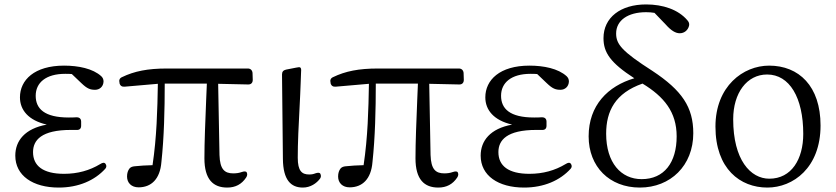

<svg xmlns="http://www.w3.org/2000/svg" viewBox="-20 -828 3769 866"><path d="M245 18C334 18 407 -14 455 -67C461 -74 461 -82 456 -89C451 -96 443 -95 432 -88C384 -59 330 -44 269 -44C174 -44 129 -80 129 -142C129 -196 167 -242 300 -242C307 -242 314 -242 325 -242C339 -241 346 -248 346 -261V-279C346 -292 339 -299 325 -299C312 -298 301 -298 290 -298C180 -298 141 -338 141 -396C141 -455 187 -495 274 -495C284 -495 295 -495 304 -494L347 -453C373 -428 387 -423 409 -423C429 -423 446 -437 447 -460C447 -470 444 -477 437 -484C399 -519 333 -532 269 -532C135 -532 70 -467 70 -389C70 -332 108 -285 191 -266C92 -248 49 -193 49 -126C49 -36 128 18 245 18Z M605 17C662 17 702 -20 708 -97C720 -208 723 -333 723 -451H913L910 -380C906 -280 902 -187 902 -114C902 -18 942 18 1005 18C1042 18 1070 3 1090 -27C1096 -36 1096 -43 1093 -50C1090 -56 1082 -56 1070 -52C1059 -48 1047 -46 1032 -46C993 -46 972 -64 970 -129L964 -450L1100 -447C1113 -447 1120 -455 1120 -468L1119 -499C1118 -511 1110 -519 1098 -519H733C646 -519 586 -507 530 -480C519 -475 516 -466 519 -455V-453C522 -441 530 -436 542 -437L692 -450C690 -333 687 -210 668 -83C638 -82 612 -81 587 -78C578 -77 570 -75 564 -68C557 -59 553 -47 553 -32C553 -3 573 17 605 17Z M1346 18C1380 18 1408 -1 1424 -23C1429 -31 1428 -37 1425 -44C1422 -50 1414 -50 1402 -46C1395 -43 1386 -41 1375 -41C1342 -41 1323 -56 1323 -117C1323 -180 1326 -250 1334 -401C1335 -432 1337 -466 1338 -504C1339 -515 1338 -520 1335 -523C1332 -526 1326 -525 1316 -523L1270 -514C1258 -511 1252 -505 1252 -492L1256 -111C1257 -16 1292 18 1346 18Z M1557 17C1614 17 1654 -20 1660 -97C1672 -208 1675 -333 1675 -451H1865L1862 -380C1858 -280 1854 -187 1854 -114C1854 -18 1894 18 1957 18C1994 18 2022 3 2042 -27C2048 -36 2048 -43 2045 -50C2042 -56 2034 -56 2022 -52C2011 -48 1999 -46 1984 -46C1945 -46 1924 -64 1922 -129L1916 -450L2052 -447C2065 -447 2072 -455 2072 -468L2071 -499C2070 -511 2062 -519 2050 -519H1685C1598 -519 1538 -507 1482 -480C1471 -475 1468 -466 1471 -455V-453C1474 -441 1482 -436 1494 -437L1644 -450C1642 -333 1639 -210 1620 -83C1590 -82 1564 -81 1539 -78C1530 -77 1522 -75 1516 -68C1509 -59 1505 -47 1505 -32C1505 -3 1525 17 1557 17Z M2344 18C2433 18 2506 -14 2554 -67C2560 -74 2560 -82 2555 -89C2550 -96 2542 -95 2531 -88C2483 -59 2429 -44 2368 -44C2273 -44 2228 -80 2228 -142C2228 -196 2266 -242 2399 -242C2406 -242 2413 -242 2424 -242C2438 -241 2445 -248 2445 -261V-279C2445 -292 2438 -299 2424 -299C2411 -298 2400 -298 2389 -298C2279 -298 2240 -338 2240 -396C2240 -455 2286 -495 2373 -495C2383 -495 2394 -495 2403 -494L2446 -453C2472 -428 2486 -423 2508 -423C2528 -423 2545 -437 2546 -460C2546 -470 2543 -477 2536 -484C2498 -519 2432 -532 2368 -532C2234 -532 2169 -467 2169 -389C2169 -332 2207 -285 2290 -266C2191 -248 2148 -193 2148 -126C2148 -36 2227 18 2344 18Z M2866 18C3004 18 3107 -81 3107 -227C3107 -345 3056 -420 2923 -508C2784 -597 2759 -629 2759 -677C2759 -736 2812 -773 2894 -773C2908 -773 2920 -772 2932 -770L2983 -717C3007 -690 3027 -678 3046 -678C3067 -678 3083 -692 3088 -712C3090 -722 3087 -729 3080 -737C3039 -785 2970 -808 2894 -808C2779 -808 2702 -749 2702 -656C2702 -591 2733 -545 2841 -475C2722 -440 2635 -353 2635 -213C2635 -76 2729 18 2866 18ZM2714 -225C2714 -327 2755 -408 2878 -451C2975 -392 3032 -323 3032 -213C3032 -95 2976 -20 2874 -20C2781 -20 2714 -94 2714 -225Z M3441 18C3557 18 3681 -71 3681 -262C3681 -440 3583 -532 3449 -532C3332 -532 3207 -439 3207 -257C3207 -66 3319 18 3441 18ZM3287 -290C3287 -409 3349 -492 3440 -492C3541 -492 3603 -388 3603 -224C3603 -110 3550 -22 3450 -22C3365 -22 3287 -107 3287 -290Z"/></svg>

Font: 寒蝉锦书宋
Style: Regular
Weight: 400
Designer: 寒蝉锦书宋{Warren} 思源宋体{Ryoko NISHIZUKA 西塚涼子 (kana & ideographs); Frank Grießhammer (Latin, Greek & Cyrillic); Wenlong ZHANG 
Foundry: Adobe & ChillType
Version: Version 2.000;Glyphs 3.1.1 (3135)